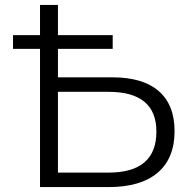

<svg xmlns="http://www.w3.org/2000/svg" viewBox="-20 -762 775 782"><path d="M143 0V-563H33V-619H143V-742H216V-619H439V-563H216V-447H438Q562 -447 626.5 -391Q691 -335 691 -228Q691 -117 622 -58.5Q553 0 422 0ZM216 -59H422Q617 -59 617 -226Q617 -388 422 -388H216Z"/></svg>

Font: Montserrat
Style: Regular
Weight: 400
Designer: Julieta Ulanovsky
Foundry: Julieta Ulanovsky
Version: Version 9.000; ttfautohint (v1.8.4.7-5d5b)